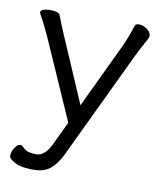

<svg xmlns="http://www.w3.org/2000/svg" viewBox="-76 -547 651 772"><g transform="rotate(10 250.0 -160.5)"><path d="M16 137Q11 132 11 124Q11 109 21.5 92Q32 75 44 75Q51 75 57 82Q68 94 81.5 97.5Q95 101 113 101Q149 101 174 46L218 -46L72 -377Q52 -421 31 -458Q29 -462 29 -464Q29 -472 41 -476Q53 -480 69 -480Q84 -480 95 -476.5Q106 -473 108 -467Q123 -428 138 -393L254 -124L377 -383Q395 -421 413 -476Q416 -485 430 -485Q446 -485 462.5 -473.5Q479 -462 479 -447Q479 -441 476 -435Q454 -395 437 -361L226 82Q205 125 179.5 144.5Q154 164 116 164H106Q80 164 58.5 159Q37 154 16 137Z"/></g></svg>

Font: Fusion Kai T
Style: Regular
Weight: 400
Designer: Fontworks Inc.
Version: Version 24.134;May 13, 2024